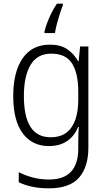

<svg xmlns="http://www.w3.org/2000/svg" viewBox="-20 -785 581 1045"><path d="M252 -542Q309 -542 345.5 -517.5Q382 -493 405 -452H408L416 -532H461V18Q461 124 410 182Q359 240 246 240Q196 240 156 231.5Q116 223 82 207V152Q117 170 158.5 181Q200 192 247 192Q328 192 367 149Q406 106 406 24V-8Q406 -28 406.5 -49.5Q407 -71 409 -94H405Q385 -44 345 -17Q305 10 246 10Q155 10 103.5 -59.5Q52 -129 52 -262Q52 -393 103 -467.5Q154 -542 252 -542ZM259 -493Q183 -493 146.5 -432Q110 -371 110 -262Q110 -38 255 -38Q311 -38 344 -65Q377 -92 391.5 -138Q406 -184 406 -241V-287Q406 -385 372.5 -439Q339 -493 259 -493ZM322 -756Q315 -739 306 -711Q297 -683 289.5 -654.5Q282 -626 279 -605H222V-613Q230 -647 248.5 -689.5Q267 -732 290 -765H322Z"/></svg>

Font: Noto Sans Lao UI SemCond Light
Style: Regular
Weight: 300
Width: 4
Designer: Monotype Design Team
Foundry: Monotype Imaging Inc.
Version: Version 2.000; ttfautohint (v1.8.4.7-5d5b)